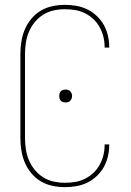

<svg xmlns="http://www.w3.org/2000/svg" viewBox="-20 -763 540 791"><path d="M247 8Q221 8 195.5 2.5Q170 -3 148 -16Q126 -29 109 -49.5Q92 -70 82 -94Q72 -118 68 -143.5Q64 -169 64 -195V-540Q64 -566 68 -591.5Q72 -617 82 -641Q92 -665 109 -685.5Q126 -706 148 -719Q170 -732 195.5 -737.5Q221 -743 247 -743Q271 -743 294.5 -739Q318 -735 339.5 -724.5Q361 -714 378.5 -697.5Q396 -681 407.5 -660.5Q419 -640 424.5 -616.5Q430 -593 430 -570Q430 -569 430 -568.5Q430 -568 430 -567H411Q411 -568 411 -568.5Q411 -569 411 -569Q411 -591 406 -611.5Q401 -632 390.5 -651Q380 -670 364.5 -684.5Q349 -699 330 -708.5Q311 -718 290 -721.5Q269 -725 247 -725Q224 -725 201 -720Q178 -715 158 -702.5Q138 -690 123 -671.5Q108 -653 99 -631.5Q90 -610 86.5 -586.5Q83 -563 83 -540V-195Q83 -172 86.5 -148.5Q90 -125 99 -103.5Q108 -82 123 -63.5Q138 -45 158 -32.5Q178 -20 201 -15Q224 -10 247 -10Q269 -10 290 -13.5Q311 -17 330 -26.5Q349 -36 364.5 -50.5Q380 -65 390.5 -84Q401 -103 406 -123.5Q411 -144 411 -166Q411 -166 411 -166.5Q411 -167 411 -168H430Q430 -167 430 -166.5Q430 -166 430 -165Q430 -142 424.5 -118.5Q419 -95 407.5 -74.5Q396 -54 378.5 -37.5Q361 -21 339.5 -10.5Q318 0 294.5 4Q271 8 247 8ZM250 -341Q245 -341 239.5 -342.5Q234 -344 230.5 -348Q227 -352 225.5 -357Q224 -362 224 -368Q224 -373 225.5 -378Q227 -383 230.5 -387Q234 -391 239.5 -392.5Q245 -394 250 -394Q255 -394 260.5 -392.5Q266 -391 269.5 -387Q273 -383 275 -378Q277 -373 277 -368Q277 -362 275 -357Q273 -352 269.5 -348Q266 -344 260.5 -342.5Q255 -341 250 -341Z"/></svg>

Font: Zed Mono Thin
Style: Regular
Weight: 100
Monospace: yes
Designer: Belleve Invis
Foundry: Belleve Invis
Version: Version 1.0.0; ttfautohint (v1.8.4)